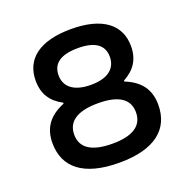

<svg xmlns="http://www.w3.org/2000/svg" viewBox="-123 -799 921 929"><g transform="rotate(-20 337.5 -335.0)"><path d="M338 -297C449 -297 496 -258 496 -193C496 -125 443 -89 338 -89C229 -89 178 -126 178 -193C178 -257 225 -297 338 -297ZM65 -191C65 -66 153 9 338 9C521 9 610 -65 610 -191C610 -267 574 -320 494 -352V-357C553 -389 583 -435 583 -502C583 -614 498 -679 338 -679C176 -679 92 -614 92 -502C92 -434 122 -388 181 -357V-352C100 -319 65 -266 65 -191ZM205 -489C205 -551 251 -581 338 -581C423 -581 469 -551 469 -489C469 -433 430 -392 338 -392C245 -392 205 -433 205 -489Z"/></g></svg>

Font: LT Wave Alt Medium
Style: Regular
Weight: 500
Designer: Daniel Lyons
Version: Version 2.5 (Glyphs App)